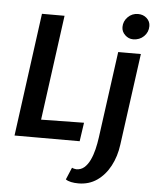

<svg xmlns="http://www.w3.org/2000/svg" viewBox="-66 -851 936 1160"><g transform="rotate(5 402.0 -270.5)"><path d="M44 0 145 -747H282L195.5 -109.5L455.5 -113.5L439 0ZM453 254.5Q428.5 254.5 408.5 250.2Q388.5 246 376 237L407 163.5Q411 166 419.2 168.2Q427.5 170.5 433 170.5Q461.5 170.5 481.8 152.8Q502 135 516 105.5Q530 76 538.8 40Q547.5 4 552.5 -33L624 -557H761.5L685.5 -1Q676 71.5 645 129.5Q614 187.5 565.5 221Q517 254.5 453 254.5ZM706.5 -641.5Q679 -641.5 657.8 -661.8Q636.5 -682 636.5 -710Q636.5 -745 662 -770.8Q687.5 -796.5 724 -796.5Q755.5 -796.5 776.8 -777Q798 -757.5 798 -729.5Q798 -692.5 772 -667Q746 -641.5 706.5 -641.5Z"/></g></svg>

Font: Merriweather Sans SemiBold
Style: Italic
Weight: 600
Italic angle: -7.5°
Designer: Eben Sorkin
Foundry: Eben Sorkin
Version: Version 2.001